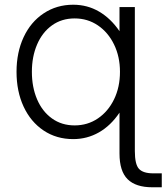

<svg xmlns="http://www.w3.org/2000/svg" viewBox="-20 -579 705 813"><path d="M625 214Q555 214 520.5 180Q486 146 486 71V-102Q449 -47 399 -18.5Q349 10 290 10Q219 10 164.5 -26.5Q110 -63 80 -127.5Q50 -192 50 -275Q50 -357 80 -421.5Q110 -486 165 -522.5Q220 -559 290 -559Q350 -559 399.5 -530Q449 -501 486 -447V-549H551V61Q551 117 568.5 136Q586 155 629 155H665V214ZM488 -275Q488 -339 463 -390.5Q438 -442 394.5 -471.5Q351 -501 296 -501Q241 -501 200 -471.5Q159 -442 137 -390.5Q115 -339 115 -275Q115 -210 137 -158.5Q159 -107 200 -77.5Q241 -48 296 -48Q351 -48 394.5 -77.5Q438 -107 463 -158.5Q488 -210 488 -275Z"/></svg>

Font: Open Sauce One Light
Style: Regular
Weight: 300
Designer: Alfredo Marco Pradil
Foundry: Creative Sauce Fz LLC
Version: Version 1.477